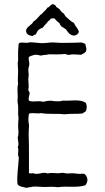

<svg xmlns="http://www.w3.org/2000/svg" viewBox="-20 -904 503 922"><path d="M389 -14C395 -20 400 -30 400 -41C399 -53 393 -64 385 -69C376 -71 367 -69 357 -69C348 -70 338 -72 329 -72C320 -72 311 -71 302 -71C295 -71 289 -74 281 -74C274 -74 265 -72 258 -72C239 -73 224 -75 209 -71C185 -81 162 -62 140 -72C132 -73 124 -68 119 -74V-202C119 -226 117 -251 118 -276C118 -286 120 -295 119 -306C115 -322 116 -341 119 -358C136 -365 159 -356 177 -361C211 -354 256 -360 288 -355C319 -359 349 -356 376 -359L392 -370C398 -381 398 -399 392 -410C364 -430 319 -418 281 -421C271 -416 255 -418 240 -418C223 -423 202 -419 187 -415C167 -423 134 -411 119 -421C114 -432 122 -444 122 -455C124 -465 115 -465 116 -474C120 -491 116 -507 116 -523C116 -531 118 -539 118 -547C117 -555 116 -562 116 -569C116 -579 121 -588 121 -597C121 -608 116 -618 118 -629C121 -633 128 -635 133 -637C140 -638 144 -642 152 -641C162 -641 169 -638 177 -637C187 -641 202 -639 212 -643C241 -643 271 -642 294 -645C298 -641 306 -642 311 -640C330 -646 348 -641 370 -641C378 -647 389 -648 393 -659C398 -670 392 -681 389 -694C381 -695 377 -701 367 -700C336 -698 305 -699 274 -698C257 -698 241 -701 225 -700C208 -699 192 -696 176 -697C158 -698 140 -701 122 -701C108 -694 85 -704 72 -697C68 -693 69 -689 69 -684C66 -662 67 -637 67 -618C67 -612 66 -606 65 -601C65 -588 67 -575 67 -563C67 -541 64 -519 67 -501C61 -482 66 -453 65 -435C65 -430 64 -426 64 -421C64 -413 66 -405 67 -397C68 -382 67 -368 67 -356C67 -349 69 -343 69 -336C68 -323 67 -310 67 -298C68 -278 71 -258 65 -244C65 -232 73 -211 65 -197C71 -187 66 -175 67 -161C66 -153 72 -150 70 -142C68 -100 60 -60 64 -20C71 -7 91 -7 106 -2C117 -3 129 -7 140 -8C156 -9 175 -6 193 -6C215 -7 236 -8 258 -5C301 -12 349 -1 389 -14ZM234 -884C221 -882 219 -869 207 -867C204 -859 197 -855 192 -849C185 -843 180 -835 173 -832C172 -832 171 -829 171 -829C161 -818 152 -807 140 -800C132 -782 110 -779 105 -758C105 -739 119 -734 135 -731C141 -733 145 -738 152 -739C155 -746 159 -753 163 -759C170 -763 175 -769 184 -770C191 -779 199 -788 207 -796C209 -803 215 -804 220 -808C221 -816 229 -816 237 -816C246 -816 246 -808 251 -805L266 -792C267 -786 272 -782 275 -777C283 -773 290 -767 297 -763C306 -749 315 -735 335 -733C348 -734 355 -741 359 -751C354 -769 341 -778 335 -794C319 -801 309 -814 296 -824C293 -829 289 -832 288 -838C278 -843 271 -851 266 -860L250 -871C248 -879 241 -882 234 -884Z"/></svg>

Font: FuturaRener
Style: Light
Weight: 300
Designer: BSozoo
Foundry: BSozoo
Version: Version 1.0